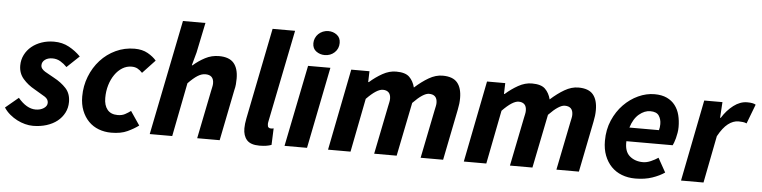

<svg xmlns="http://www.w3.org/2000/svg" viewBox="-53 -935 4626 1165"><g transform="rotate(5 2260.0 -352.5)"><path d="M170 12Q147 12 122 5.5Q97 -1 73.5 -13Q50 -25 28.5 -43Q7 -61 -8 -84L71 -150Q123 -88 178 -88Q207 -88 227.5 -101.5Q248 -115 248 -135Q248 -157 226 -171Q204 -185 162 -209Q120 -232 91 -265.5Q62 -299 62 -346Q62 -381 77 -411Q92 -441 118 -462.5Q144 -484 179 -496Q214 -508 254 -508Q305 -508 345.5 -486Q386 -464 417 -432L342 -361Q324 -380 302 -393Q280 -406 254 -406Q225 -406 207.5 -392.5Q190 -379 190 -359Q190 -347 197 -338Q204 -329 216 -321.5Q228 -314 242.5 -306.5Q257 -299 272 -290Q317 -266 346.5 -234Q376 -202 376 -151Q376 -115 360.5 -85Q345 -55 318 -33.5Q291 -12 253 0Q215 12 170 12Z M647 12Q606 12 570.5 -1.5Q535 -15 509 -41.5Q483 -68 468 -106Q453 -144 453 -192Q453 -256 475.5 -313.5Q498 -371 537.5 -414.5Q577 -458 630.5 -483Q684 -508 745 -508Q792 -508 825.5 -489Q859 -470 878 -447L802 -366Q787 -382 772 -390Q757 -398 736 -398Q706 -398 680 -382Q654 -366 634.5 -338Q615 -310 604 -273.5Q593 -237 593 -195Q593 -150 614 -124Q635 -98 677 -98Q703 -98 721.5 -108Q740 -118 756 -130L813 -46Q785 -25 745.5 -6.5Q706 12 647 12Z M881 0 1022 -701H1159L1121 -518L1099 -438H1103Q1136 -467 1175 -487.5Q1214 -508 1259 -508Q1321 -508 1349 -475.5Q1377 -443 1377 -381Q1377 -364 1375.5 -346.5Q1374 -329 1369 -310L1307 0H1170L1229 -293Q1232 -308 1234.5 -319Q1237 -330 1237 -340Q1237 -391 1186 -391Q1163 -391 1138.5 -375.5Q1114 -360 1082 -327L1018 0Z M1550 12Q1496 12 1473 -14Q1450 -40 1450 -85Q1450 -111 1457 -146L1568 -701H1705L1592 -140Q1590 -132 1590 -128.5Q1590 -125 1590 -121Q1590 -108 1595.5 -103Q1601 -98 1609 -98Q1614 -98 1617 -98Q1620 -98 1627 -100L1623 1Q1610 6 1592 9Q1574 12 1550 12Z M1702 0 1802 -496H1938L1839 0ZM1896 -570Q1868 -570 1845 -586.5Q1822 -603 1822 -636Q1822 -652 1828.5 -667Q1835 -682 1846.5 -693Q1858 -704 1873.5 -710.5Q1889 -717 1907 -717Q1936 -717 1958.5 -700Q1981 -683 1981 -651Q1981 -616 1956.5 -593Q1932 -570 1896 -570Z M1967 0 2065 -496H2176L2174 -430H2178Q2214 -462 2255 -485Q2296 -508 2338 -508Q2394 -508 2418.5 -484Q2443 -460 2453 -421Q2495 -459 2537 -483.5Q2579 -508 2621 -508Q2683 -508 2710.5 -475.5Q2738 -443 2738 -381Q2738 -364 2736 -346.5Q2734 -329 2730 -310L2668 0H2531L2590 -293Q2593 -308 2595.5 -319Q2598 -330 2598 -340Q2598 -391 2548 -391Q2531 -391 2507 -375.5Q2483 -360 2451 -327L2385 0H2248L2307 -293Q2310 -308 2312.5 -319Q2315 -330 2315 -340Q2315 -366 2302.5 -378.5Q2290 -391 2267 -391Q2249 -391 2224.5 -375.5Q2200 -360 2168 -327L2104 0Z M2794 0 2892 -496H3003L3001 -430H3005Q3041 -462 3082 -485Q3123 -508 3165 -508Q3221 -508 3245.5 -484Q3270 -460 3280 -421Q3322 -459 3364 -483.5Q3406 -508 3448 -508Q3510 -508 3537.5 -475.5Q3565 -443 3565 -381Q3565 -364 3563 -346.5Q3561 -329 3557 -310L3495 0H3358L3417 -293Q3420 -308 3422.5 -319Q3425 -330 3425 -340Q3425 -391 3375 -391Q3358 -391 3334 -375.5Q3310 -360 3278 -327L3212 0H3075L3134 -293Q3137 -308 3139.5 -319Q3142 -330 3142 -340Q3142 -366 3129.5 -378.5Q3117 -391 3094 -391Q3076 -391 3051.5 -375.5Q3027 -360 2995 -327L2931 0Z M3636 -200Q3636 -269 3660.5 -325.5Q3685 -382 3724.5 -422.5Q3764 -463 3813 -485.5Q3862 -508 3912 -508Q3956 -508 3987 -493.5Q4018 -479 4037.5 -453.5Q4057 -428 4065.5 -394.5Q4074 -361 4074 -322Q4074 -304 4071 -286.5Q4068 -269 4064 -253.5Q4060 -238 4055.5 -226.5Q4051 -215 4048 -209H3766Q3763 -147 3795.5 -119Q3828 -91 3877 -91Q3900 -91 3925 -102Q3950 -113 3969 -126L4017 -40Q3987 -19 3942 -3.5Q3897 12 3839 12Q3794 12 3756.5 -2.5Q3719 -17 3692.5 -44.5Q3666 -72 3651 -111Q3636 -150 3636 -200ZM3777 -293H3957Q3962 -310 3962 -330Q3962 -360 3947.5 -381.5Q3933 -403 3895 -403Q3860 -403 3827 -375.5Q3794 -348 3777 -293Z M4117 0 4215 -496H4326L4320 -400H4324Q4353 -447 4393 -477.5Q4433 -508 4476 -508Q4495 -508 4507.5 -505.5Q4520 -503 4528 -498L4483 -380Q4473 -385 4459.5 -386.5Q4446 -388 4434 -388Q4401 -388 4370 -364Q4339 -340 4310 -287L4254 0Z"/></g></svg>

Font: TypoPRO Source Sans Pro
Style: Bold Italic
Weight: 700
Italic angle: -11°
Designer: Paul D. Hunt
Foundry: Adobe Systems Incorporated
Version: Version 1.075;PS 2.000;hotconv 1.0.86;makeotf.lib2.5.63406